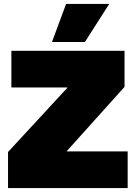

<svg xmlns="http://www.w3.org/2000/svg" viewBox="-20 -959 694 979"><path d="M21 0V-184L323 -511V-513H38V-700H615V-516L321 -189V-187H631V0ZM245 -745 317 -939H537L413 -745Z"/></svg>

Font: Georama Black
Style: Regular
Weight: 900
Designer: Jean-Baptiste Levee
Foundry: Production Type
Version: Version 1.001